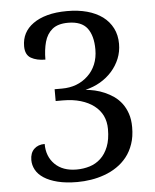

<svg xmlns="http://www.w3.org/2000/svg" viewBox="-53 -769 664 823"><g transform="rotate(-5 279.5 -357.0)"><path d="M248 -43.9Q277.8 -43.9 304.7 -52.2Q331.5 -60.5 352.1 -79.6Q372.6 -98.6 384.8 -129.4Q397 -160.2 397 -205.1Q397 -269 348.6 -306.2Q325.2 -324.2 291.5 -334.2Q257.8 -344.2 215.8 -344.2H184.1V-395H215.8Q283.2 -395 327.6 -437Q349.1 -457 361.1 -485.6Q373 -514.2 373 -549.8Q373 -608.9 348.4 -641.4Q323.7 -673.8 266.1 -673.8Q222.2 -673.8 198.2 -654.1Q174.3 -634.3 165 -600.6Q155.8 -566.9 155.8 -524.9Q118.7 -524.9 94.2 -538.8Q69.8 -552.7 69.8 -589.8Q69.8 -650.4 119.6 -686Q144.5 -704.1 181.2 -714.1Q217.8 -724.1 266.1 -724.1Q361.3 -724.1 418.5 -682.6Q445.8 -662.1 460.9 -632.6Q476.1 -603 476.1 -564.9Q476.1 -531.2 464.1 -501.7Q452.1 -472.2 430.7 -447.8Q386.2 -397.9 315.9 -380.9Q325.2 -379.9 335 -378.4Q344.7 -377 355.5 -374.5Q399.4 -364.3 436.5 -338.9Q455.6 -325.2 469.7 -306.6Q483.9 -287.6 492.4 -262.5Q501 -237.3 501 -204.1Q501 -163.1 490.2 -132.3Q479.5 -100.6 460.7 -76.9Q441.9 -53.2 417 -36.6Q392.6 -20 363.8 -9.8Q335.4 0.5 305.7 5.1Q275.9 9.8 247.1 9.8Q197.8 9.8 162.1 0.7Q126.5 -8.3 103.5 -23.4Q80.1 -38.6 69.1 -58.8Q58.1 -79.1 58.1 -101.1Q58.1 -131.3 75.2 -148.2Q92.3 -165 121.1 -165Q121.1 -110.8 155 -77.4Q189 -43.9 248 -43.9Z"/></g></svg>

Font: Koh Santepheap
Style: Regular
Weight: 400
Designer: Danh Hong
Version: Version 2.002; ttfautohint (v1.8.3)